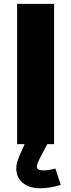

<svg xmlns="http://www.w3.org/2000/svg" viewBox="-20 -756 373 1007"><path d="M263.7 -735.8H69.8V0H108.9L101.1 19C87.4 46.9 78.1 68.8 73.2 84.5C67.9 100.1 65.4 114.7 65.4 127.9C65.4 159.2 76.7 184.1 99.6 203.1C122.6 222.2 152.8 231.4 190.4 231.4C223.1 231.4 259.3 225.6 298.8 213.9L270.5 127.9C247.6 134.3 227.1 137.7 209 137.7C185.1 137.7 173.3 131.3 173.3 118.2C173.3 106.9 178.2 94.7 193.8 64.9L228 0H263.7Z"/></svg>

Font: Estedad Black
Style: Regular
Weight: 900
Designer: Amin Abedi
Version: Version 7.3